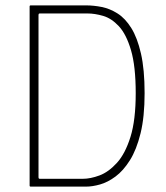

<svg xmlns="http://www.w3.org/2000/svg" viewBox="-20 -693 615 713"><path d="M517 -347Q517 -259 502 -198Q487 -137 462.5 -98Q438 -59 409 -37.5Q380 -16 351.5 -8Q323 0 300 0H94Q90 0 90 -4V-669Q90 -673 94 -673H300Q328 -673 358 -667Q388 -661 416.5 -643Q445 -625 467.5 -589Q490 -553 503.5 -494Q517 -435 517 -347ZM484 -347Q484 -447 466.5 -506.5Q449 -566 421.5 -595.5Q394 -625 363 -634Q332 -643 305 -643H128Q125 -643 124 -641.5Q123 -640 123 -638V-34Q123 -32 124 -30.5Q125 -29 128 -29H287Q316 -29 349.5 -41.5Q383 -54 414 -88Q445 -122 464.5 -184.5Q484 -247 484 -347Z"/></svg>

Font: Glory Thin
Style: Regular
Weight: 100
Designer: Robert Leuschke
Foundry: Robert Leuschke
Version: Version 1.011